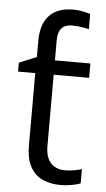

<svg xmlns="http://www.w3.org/2000/svg" viewBox="-55 -801 466 846"><g transform="rotate(5 178.0 -377.5)"><path d="M235.4 -765.1Q257.8 -765.1 277.8 -760.7Q297.9 -756.3 310.1 -752V-684.6Q300.8 -688 278.8 -691.4Q256.8 -694.8 235.4 -694.8Q173.3 -694.8 173.3 -624.5V-535.2H330.1V-471.7H173.3V-156.7Q173.3 -106.4 196.5 -81.5Q219.7 -56.6 258.3 -56.6Q278.3 -56.6 299.3 -60.1Q320.3 -63.5 333.5 -68.4V-5.4Q319.3 1 294.2 5.4Q269 9.8 245.1 9.8Q202.6 9.8 168 -5.1Q133.3 -20 112.5 -55.7Q91.8 -91.3 91.8 -154.3V-471.7H15.6V-511.2L92.8 -543V-615.7Q92.8 -687.5 128.4 -726.3Q164.1 -765.1 235.4 -765.1Z"/></g></svg>

Font: Open Sans
Style: Regular
Weight: 400
Designer: Monotype Design Team
Foundry: Monotype Imaging Inc.
Version: Version 3.000; ttfautohint (v1.8.4)